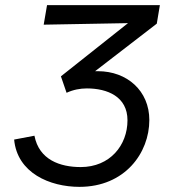

<svg xmlns="http://www.w3.org/2000/svg" viewBox="-20 -720 664 747"><path d="M289 7C466 7 561 -125 561 -253C561 -367 474 -443 361 -443H350L590 -628L602 -700H163L150 -624L478 -630L217 -423L239 -359C265 -371 292 -376 318 -376C398 -376 476 -344 476 -252C476 -155 408 -70 294 -70C214 -70 132 -98 114 -192L35 -177C47 -47 174 7 289 7Z"/></svg>

Font: Fixel Display
Style: Italic
Weight: 400
Italic angle: -10°
Designer: AlfaBravo + MacPaw
Foundry: Kyrylo Tkachov, Marchela Mozhyna, Serhii Makarenko, Maria Weinstein, Zakhar Kryvoshyya
Version: Version 1.210;Glyphs 3.2 (3217)